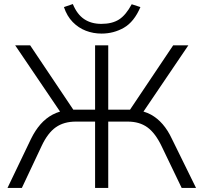

<svg xmlns="http://www.w3.org/2000/svg" viewBox="-20 -929 1005 949"><path d="M17 0 133 -242Q154 -285 180.5 -315Q207 -345 240 -362.5Q273 -380 311 -384L288 -361L55 -705H129L353 -371L332 -387H450V-705H515V-387H635L612 -371L836 -705H911L678 -361L654 -384Q694 -380 726 -362.5Q758 -345 784 -315Q810 -285 830 -242L949 0H878L778 -208Q747 -272 708 -300Q669 -328 611 -328H515V0H450V-328H355Q296 -328 256 -300Q216 -272 186 -208L88 0ZM482 -763Q441 -763 404.5 -777Q368 -791 339.5 -820Q311 -849 296 -894L340 -909Q361 -858 396 -834.5Q431 -811 481 -811Q534 -811 568 -832.5Q602 -854 631 -908L674 -894Q643 -821 592.5 -792Q542 -763 482 -763Z"/></svg>

Font: Nunito Sans 10pt Light
Style: Regular
Weight: 300
Designer: Vernon Adams
Foundry: Vernon Adams
Version: Version 3.101;gftools[0.9.27]